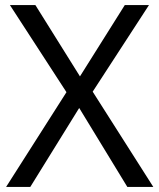

<svg xmlns="http://www.w3.org/2000/svg" viewBox="-20 -734 626 754"><path d="M582 0H480L291 -310L99 0H4L241 -372L19 -714H119L294 -434L470 -714H565L344 -374Z"/></svg>

Font: Noto Sans Limbu
Style: Regular
Weight: 400
Designer: Monotype Design Team
Foundry: Monotype Imaging Inc.
Version: Version 2.004; ttfautohint (v1.8.4.7-5d5b)